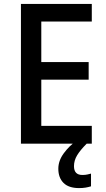

<svg xmlns="http://www.w3.org/2000/svg" viewBox="-20 -734 544 981"><path d="M449 0H87V-714H449V-624H191V-417H433V-327H191V-91H449ZM358 115Q358 160 401 160Q416 160 426.5 157.5Q437 155 445 153V218Q432 222 417.5 224.5Q403 227 384 227Q331 227 304.5 200.5Q278 174 278 128Q278 87 306 49Q334 11 370 -14L423 0Q390 33 374 59.5Q358 86 358 115Z"/></svg>

Font: Noto Sans Telugu SemiCondensed Medium
Style: Regular
Weight: 500
Width: 4
Designer: Jelle Bosma - Monotype Design Team
Foundry: Monotype Imaging Inc.
Version: Version 2.005; ttfautohint (v1.8.4.7-5d5b)